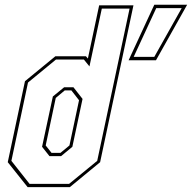

<svg xmlns="http://www.w3.org/2000/svg" viewBox="-20 -772 792 792"><path d="M268 0H94L12 -103L83 -437L208.5 -540H334.5L342.5 -530.5L389 -750H530.5L393 -103ZM265 -13.5 381 -108.5 514.5 -736.5H400L349 -498L326 -526.5H211L95.5 -431.5L27 -108.5L102 -13.5ZM232 -128H184L153.5 -166.5L198 -374L244.5 -412H283L320.5 -364L278.5 -166.5ZM229.5 -141.5 266.5 -172 306 -358.5 274.5 -399H247L210 -368L168.5 -172L192.5 -141.5ZM510.5 -523.5 616.5 -752.5H752L623.5 -523.5ZM531.5 -537.5H616.5L729.5 -738.5H624.5Z"/></svg>

Font: Tourney Condensed Thin
Style: Italic
Weight: 100
Width: 3
Italic angle: -12°
Designer: Tyler Finck
Foundry: Etcetera Type Co
Version: Version 1.010; ttfautohint (v1.8.3)